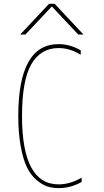

<svg xmlns="http://www.w3.org/2000/svg" viewBox="-20 -970 540 1000"><path d="M415 -790H387.7L251 -935.5H249L112.3 -790H85L235.4 -950.2H264.6ZM285.2 -9.8Q345.7 -9.8 405.3 -44.9V-22.5Q348.6 9.8 285.2 9.8Q253.9 9.8 226.6 1Q199.2 -7.8 169.9 -32.7Q140.6 -57.6 120.6 -98.1Q100.6 -138.7 87.9 -207.5Q75.2 -276.4 75.2 -365.2Q75.2 -740.2 285.2 -740.2Q344.7 -740.2 400.4 -708V-684.6Q343.8 -719.7 285.2 -719.7Q192.4 -719.7 143.6 -636.2Q94.7 -552.7 94.7 -365.2Q94.7 -9.8 285.2 -9.8Z"/></svg>

Font: Mgen+ 1m thin
Style: Regular
Weight: 100
Designer: [Source Han Sans]
Ryoko NISHIZUKA  (kana & ideographs); Paul D. Hunt (Latin, Greek & Cyrillic); Wenlong ZHANG  (bopomofo
Version: Version 1.059.20150602